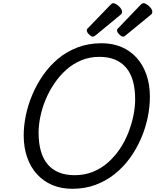

<svg xmlns="http://www.w3.org/2000/svg" viewBox="-20 -1160 971 1199"><path d="M431 19Q363 19 307 -4.5Q251 -28 211 -72Q171 -116 149.5 -177.5Q128 -239 128 -315Q128 -373 141 -437.5Q154 -502 181 -566.5Q208 -631 248 -689Q288 -747 342 -792.5Q396 -838 464.5 -864Q533 -890 615 -890Q683 -890 738.5 -866.5Q794 -843 833.5 -799Q873 -755 894.5 -693.5Q916 -632 916 -556Q916 -492 902 -425Q888 -358 860 -293.5Q832 -229 791 -172.5Q750 -116 696 -73Q642 -30 576 -5.5Q510 19 431 19ZM446 -66Q508 -66 560 -87Q612 -108 654 -145Q696 -182 728 -229.5Q760 -277 781 -330.5Q802 -384 813 -437.5Q824 -491 824 -540Q824 -605 810 -654.5Q796 -704 767.5 -737.5Q739 -771 697.5 -788Q656 -805 600 -805Q540 -805 488 -783.5Q436 -762 394 -724.5Q352 -687 319.5 -639Q287 -591 265 -538Q243 -485 232 -432Q221 -379 221 -331Q221 -267 235 -217.5Q249 -168 277 -134.5Q305 -101 347 -83.5Q389 -66 446 -66ZM560 -931Q550 -931 536 -945Q522 -959 522 -969Q522 -973 523 -976.5Q524 -980 531 -986L669 -1129Q674 -1134 678 -1137Q682 -1140 687 -1140Q697 -1140 710 -1131Q723 -1122 732.5 -1110Q742 -1098 742 -1088Q742 -1081 740 -1076Q738 -1071 727 -1063L579 -941Q573 -937 568.5 -934Q564 -931 560 -931ZM749 -931Q739 -931 725 -945Q711 -959 711 -969Q711 -973 712 -976.5Q713 -980 720 -986L857 -1129Q862 -1134 866.5 -1137Q871 -1140 876 -1140Q886 -1140 899 -1131Q912 -1122 921.5 -1110Q931 -1098 931 -1088Q931 -1081 929 -1076Q927 -1071 916 -1063L767 -941Q762 -937 757.5 -934Q753 -931 749 -931Z"/></svg>

Font: Playwrite DK Uloopet
Style: Regular
Weight: 400
Designer: Veronika Burian, José Scaglione
Foundry: TypeTogether
Version: Version 1.002